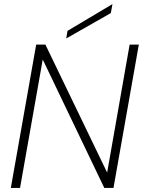

<svg xmlns="http://www.w3.org/2000/svg" viewBox="-20 -919 707 939"><path d="M78 0 189 -628 490 0H535L659 -701H614L504 -75L202 -701H157L33 0ZM304 -731 522 -855 530 -899 310 -768Z"/></svg>

Font: Momo Neue ExtLt
Style: Italic
Weight: 200
Italic angle: -10°
Designer: Ninad Kale (Devanagari), Jonny Pinhorn (Latin)
Foundry: Indian Type Foundry
Version: 4.004